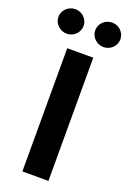

<svg xmlns="http://www.w3.org/2000/svg" viewBox="-218 -1006 719 1065"><g transform="rotate(20 141.0 -473.0)"><path d="M63.2 -727.3H217V0H63.2ZM175.1 -874.3Q175.1 -889.2 180.9 -902.3Q186.8 -915.5 196.9 -925.2Q207 -935 220.7 -940.7Q234.4 -946.4 249.6 -946.4Q265.3 -946.4 278.6 -940.7Q291.9 -935 302 -925.2Q312.1 -915.5 317.8 -902.3Q323.5 -889.2 323.5 -874.3Q323.5 -859.4 317.8 -846.2Q312.1 -833.1 302 -823.3Q291.9 -813.6 278.6 -807.7Q265.3 -801.8 249.6 -801.8Q234.4 -801.8 220.7 -807.7Q207 -813.6 196.9 -823.3Q186.8 -833.1 180.9 -846.2Q175.1 -859.4 175.1 -874.3ZM-42.3 -874.3Q-42.3 -889.2 -36.4 -902.3Q-30.5 -915.5 -20.4 -925.2Q-10.3 -935 3.4 -940.7Q17 -946.4 32.3 -946.4Q47.9 -946.4 61.3 -940.7Q74.6 -935 84.7 -925.2Q94.8 -915.5 100.5 -902.3Q106.2 -889.2 106.2 -874.3Q106.2 -859.4 100.5 -846.2Q94.8 -833.1 84.7 -823.3Q74.6 -813.6 61.3 -807.7Q47.9 -801.8 32.3 -801.8Q17 -801.8 3.4 -807.7Q-10.3 -813.6 -20.4 -823.3Q-30.5 -833.1 -36.4 -846.2Q-42.3 -859.4 -42.3 -874.3Z"/></g></svg>

Font: Cannonade
Style: Bold
Weight: 700
Designer: Rasmus Andersson
Foundry: rsms
Version: Version 3.012;git-f93a4a705